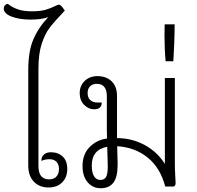

<svg xmlns="http://www.w3.org/2000/svg" viewBox="-46 -990 1045 1019"><path d="M311 -93Q311 -49 284 -22Q257 5 212 5Q163 5 133.5 -26Q104 -57 104 -112V-617Q104 -718 131 -781Q158 -844 210 -899Q174 -886 115 -886Q57 -886 15.5 -902Q-26 -918 -26 -945Q-26 -955 -19.5 -962Q-13 -969 -5 -970Q17 -952 47 -941Q77 -930 124 -930Q168 -930 195.5 -938Q223 -946 247 -958Q261 -965 266 -965Q272 -965 275.5 -962Q279 -959 284 -953L298 -934Q243 -876 218 -843.5Q193 -811 175.5 -758Q158 -705 158 -624V-108Q158 -74 172 -56Q186 -38 214 -38Q240 -38 253.5 -53Q267 -68 267 -93Q267 -118 253.5 -131.5Q240 -145 217 -145Q192 -145 174 -136V-142Q174 -158 187.5 -170Q201 -182 224 -182Q262 -182 286.5 -159.5Q311 -137 311 -93Z M886 -19Q886 0 872 0H831Q805 -99 738 -153.5Q671 -208 576 -214L577 -168Q579 -123 578 -106Q577 -47 554.5 -19Q532 9 488 9Q446 9 419 -23Q392 -55 392 -108Q392 -171 429 -209Q466 -247 522 -255Q521 -275 521 -300V-481Q521 -511 508 -528Q495 -545 469 -545Q445 -545 432 -532Q419 -519 419 -496Q419 -472 433 -459Q447 -446 470 -446H494Q494 -410 453 -410Q424 -410 400.5 -433.5Q377 -457 377 -496Q377 -535 403.5 -560.5Q430 -586 471 -586Q518 -586 546.5 -558.5Q575 -531 575 -481V-257Q654 -257 721.5 -220.5Q789 -184 829 -120V-576H882V-131Q882 -89 884 -58Q886 -27 886 -19ZM526 -107Q526 -131 524 -179L523 -211Q441 -196 441 -111Q441 -75 453 -55Q465 -35 487 -35Q508 -35 517 -51Q526 -67 526 -107Z M827 -803 828 -861H881L880 -803Q880 -773 874 -665H833Q827 -729 827 -803Z"/></svg>

Font: Krub Light
Style: Regular
Weight: 300
Designer: Ekaluck Peanpanawate
Foundry: Cadson Demak Co.,Ltd.
Version: Version 1.000; ttfautohint (v1.6)